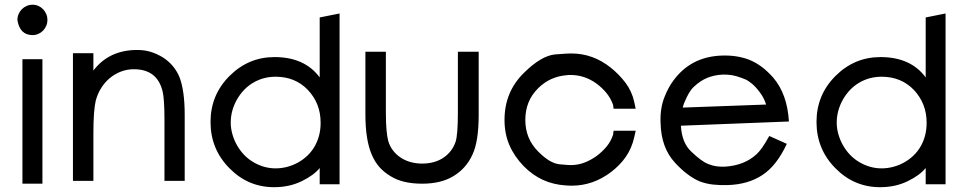

<svg xmlns="http://www.w3.org/2000/svg" viewBox="-20 -757 4022 802"><path d="M178.2 -673.8Q178.2 -661.1 173.3 -649.7Q168.5 -638.2 160.2 -629.4Q151.9 -620.6 140.4 -615.5Q128.9 -610.4 116.2 -610.4Q63 -610.4 52.7 -672.9Q52.7 -686.5 57.6 -698Q62.5 -709.5 71 -718.3Q79.6 -727.1 91.3 -732.2Q103 -737.3 116.2 -737.3Q128.9 -737.3 140.4 -732.2Q151.9 -727.1 160.2 -718.3Q168.5 -709.5 173.3 -698Q178.2 -686.5 178.2 -673.8ZM157.2 10.3H73.7V-509.8H157.2Z M751.5 -1.5H667V-256.3Q667 -300.3 665 -329.3Q663.1 -358.4 659.7 -373Q638.2 -467.8 539.1 -467.8Q510.7 -467.8 485.1 -458Q459.5 -448.2 438.2 -430.4Q417 -412.6 402.1 -388.4Q387.2 -364.3 379.9 -336.4Q375.5 -318.4 372.8 -284.2Q370.1 -250 370.1 -198.7V-1.5H284.7V-534.7H370.1V-462.4Q435.5 -548.3 553.2 -548.3Q584 -548.3 609.9 -540.3Q635.7 -532.2 660.6 -517.1Q708.5 -486.3 730 -434.1Q740.2 -407.7 745.8 -368.9Q751.5 -330.1 751.5 -276.4Z M1398.4 12.7H1315.4V-55.2Q1290.5 -24.4 1239.5 0.2Q1188.5 24.9 1125 24.9Q1016.1 24.9 938.5 -54.2Q859.4 -133.8 859.4 -247.6Q859.4 -360.4 938.5 -439.5Q1017.6 -518.6 1126.5 -518.6Q1252.9 -518.6 1315.4 -433.6V-684.1L1398.4 -700.7ZM1319.3 -243.7Q1319.3 -285.6 1305.7 -319.8Q1292 -354 1265.6 -381.8Q1212.9 -436.5 1131.3 -436.5Q1080.6 -436.5 1038.6 -412.1Q996.6 -387.7 969.7 -341.3Q943.8 -294.9 943.8 -245.1Q943.8 -220.7 950.7 -196.5Q957.5 -172.4 969.7 -150.6Q981.9 -128.9 999.3 -110.6Q1016.6 -92.3 1038.6 -79.6Q1082.5 -53.7 1131.3 -53.7Q1156.2 -53.7 1180.7 -60.3Q1205.1 -66.9 1226.6 -79.1Q1248 -91.3 1265.6 -108.4Q1283.2 -125.5 1295.4 -147.5Q1319.3 -190.4 1319.3 -243.7Z M1979.5 -276.4Q1979.5 -166.5 1953.6 -111.3Q1927.7 -54.2 1875.2 -22Q1822.8 10.3 1743.7 10.3Q1703.6 10.3 1670.4 2.7Q1637.2 -4.9 1610.8 -21.5Q1584.5 -37.1 1564.9 -59.1Q1545.4 -81.1 1532.5 -111.8Q1519.5 -142.6 1512.9 -183.8Q1506.3 -225.1 1506.3 -281.2V-541H1591.8V-287.6Q1591.8 -243.7 1594.5 -214.4Q1597.2 -185.1 1601.6 -168.5Q1607.9 -146.5 1621.1 -129.2Q1634.3 -111.8 1652.6 -99.4Q1670.9 -86.9 1694.1 -80.3Q1717.3 -73.7 1743.7 -73.7Q1770 -73.7 1792.5 -80.1Q1814.9 -86.4 1832.8 -98.6Q1850.6 -110.8 1863.3 -127.4Q1876 -144 1882.8 -164.1Q1892.6 -192.4 1892.6 -287.6V-541H1979.5Z M2635.3 -210.9 2629.4 -184.1Q2618.7 -137.2 2594 -101.8Q2569.3 -66.4 2532.7 -38.6Q2457.5 18.6 2368.2 18.6Q2362.8 18.6 2356.7 18.3Q2350.6 18.1 2343.8 17.6Q2291.5 14.2 2248.3 -5.4Q2205.1 -24.9 2167.5 -63Q2127.9 -104 2107.7 -151.1Q2087.4 -198.2 2087.4 -256.3Q2087.4 -372.6 2167.5 -451.7Q2241.2 -524.9 2299.8 -529.8Q2328.1 -532.2 2344.5 -533Q2360.8 -533.7 2365.7 -533.7Q2412.1 -533.7 2453.1 -518.8Q2494.1 -503.9 2530.3 -475.1Q2566.4 -446.3 2593 -410.9Q2619.6 -375.5 2629.4 -330.6L2635.3 -302.7H2543L2541 -318.8Q2530.8 -347.2 2512.9 -368.9Q2495.1 -390.6 2471.2 -408.2Q2421.9 -443.8 2363.3 -443.8Q2358.4 -443.8 2355 -443.8Q2351.6 -443.8 2347.2 -442.9Q2278.3 -437.5 2229 -389.6Q2200.7 -361.8 2187.5 -328.6Q2174.3 -295.4 2174.3 -256.3Q2174.3 -217.3 2187.5 -184.3Q2200.7 -151.4 2229 -123Q2277.3 -74.7 2316.9 -70.8Q2336.4 -68.8 2348.4 -68.1Q2360.4 -67.4 2364.3 -67.4Q2393.6 -67.4 2420.2 -77.4Q2446.8 -87.4 2472.2 -105.5Q2496.1 -123.5 2513.9 -145Q2531.7 -166.5 2541 -194.3L2543 -210.9Z M3275.4 -249.5 2824.2 -231.9Q2828.1 -160.2 2867.7 -123.5Q2888.2 -104 2905.8 -90.8Q2923.3 -77.6 2938.5 -71.8Q2969.7 -58.6 3010.3 -61Q3089.4 -66.4 3139.6 -112.3Q3150.9 -122.6 3163.1 -139.6Q3175.3 -156.7 3193.4 -189L3266.6 -156.2Q3224.6 -65.4 3164.6 -25.9Q3104.5 13.7 3019 16.1Q2987.3 17.1 2958.3 13.9Q2929.2 10.7 2902.3 0.5Q2877.9 -9.8 2852.1 -29.1Q2826.2 -48.3 2798.8 -78.1Q2770.5 -108.9 2755.6 -149.7Q2740.7 -190.4 2739.3 -242.2Q2736.3 -305.2 2756.8 -354.5Q2763.7 -372.1 2772.5 -388.4Q2781.2 -404.8 2792 -419.4Q2865.7 -521 2996.1 -524.9Q3026.9 -525.9 3054.7 -521.7Q3082.5 -517.6 3108.4 -507.8Q3137.7 -496.1 3162.4 -477.3Q3187 -458.5 3210 -432.6Q3268.6 -363.8 3275.4 -249.5ZM3180.2 -320.3Q3171.9 -347.2 3154.3 -370.8Q3136.7 -394.5 3120.6 -407.7Q3104.5 -420.9 3092 -426Q3079.6 -431.2 3076.2 -432.1Q3056.6 -439.5 3037.6 -442.9Q3018.6 -446.3 2997.6 -445.3Q2964.4 -443.8 2935.1 -432.1Q2905.8 -420.4 2878.9 -395Q2867.2 -384.3 2857.9 -368.4Q2848.6 -352.5 2840.3 -332.5Q2836.4 -324.2 2833.7 -314.5Q2831.1 -304.7 2831.5 -307.6Z M3929.7 12.7H3846.7V-55.2Q3821.8 -24.4 3770.8 0.2Q3719.7 24.9 3656.2 24.9Q3547.4 24.9 3469.7 -54.2Q3390.6 -133.8 3390.6 -247.6Q3390.6 -360.4 3469.7 -439.5Q3548.8 -518.6 3657.7 -518.6Q3784.2 -518.6 3846.7 -433.6V-684.1L3929.7 -700.7ZM3850.6 -243.7Q3850.6 -285.6 3836.9 -319.8Q3823.2 -354 3796.9 -381.8Q3744.1 -436.5 3662.6 -436.5Q3611.8 -436.5 3569.8 -412.1Q3527.8 -387.7 3501 -341.3Q3475.1 -294.9 3475.1 -245.1Q3475.1 -220.7 3481.9 -196.5Q3488.8 -172.4 3501 -150.6Q3513.2 -128.9 3530.5 -110.6Q3547.9 -92.3 3569.8 -79.6Q3613.8 -53.7 3662.6 -53.7Q3687.5 -53.7 3711.9 -60.3Q3736.3 -66.9 3757.8 -79.1Q3779.3 -91.3 3796.9 -108.4Q3814.5 -125.5 3826.7 -147.5Q3850.6 -190.4 3850.6 -243.7Z"/></svg>

Font: Kawthoolei
Style: Bold
Weight: 700
Designer: Moe Zed
Foundry: Moe Zed
Version: Version 1.000;July 10, 2024;FontCreator 14.0.0.2901 32-bit